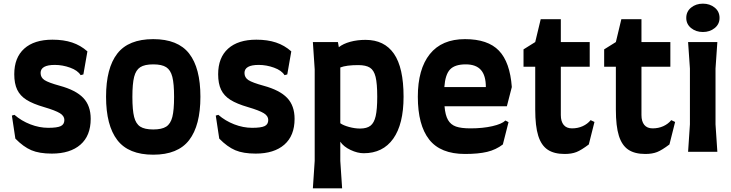

<svg xmlns="http://www.w3.org/2000/svg" viewBox="-20 -830 3998 1050"><path d="M64 -72 45 -198 59 -202Q97 -169 146 -150Q195 -131 244 -131Q293 -131 312.5 -140.5Q332 -150 332 -174Q332 -196 307.5 -211Q283 -226 222 -244Q160 -262 125 -284Q90 -306 74 -339.5Q58 -373 58 -424Q58 -515 112.5 -564Q167 -613 267 -613Q328 -613 374.5 -597.5Q421 -582 458 -549L436 -423L421 -419Q405 -445 363.5 -460Q322 -475 280 -475Q202 -475 202 -431Q202 -406 223.5 -392Q245 -378 307 -361Q395 -337 435.5 -294.5Q476 -252 476 -180Q476 -88 420 -39Q364 10 263 10Q195 10 151.5 -8.5Q108 -27 64 -72Z M560 -301Q560 -458 621.5 -537Q683 -616 818 -616Q953 -616 1014.5 -537Q1076 -458 1076 -301Q1076 -144 1014.5 -64Q953 16 818 16Q683 16 621.5 -64Q560 -144 560 -301ZM932 -300Q932 -372 922.5 -409.5Q913 -447 889 -462.5Q865 -478 818 -478Q771 -478 747 -462.5Q723 -447 713.5 -409.5Q704 -372 704 -300Q704 -228 713.5 -190.5Q723 -153 747 -137.5Q771 -122 818 -122Q865 -122 889 -137.5Q913 -153 922.5 -190.5Q932 -228 932 -300Z M1179 -72 1160 -198 1174 -202Q1212 -169 1261 -150Q1310 -131 1359 -131Q1408 -131 1427.5 -140.5Q1447 -150 1447 -174Q1447 -196 1422.5 -211Q1398 -226 1337 -244Q1275 -262 1240 -284Q1205 -306 1189 -339.5Q1173 -373 1173 -424Q1173 -515 1227.5 -564Q1282 -613 1382 -613Q1443 -613 1489.5 -597.5Q1536 -582 1573 -549L1551 -423L1536 -419Q1520 -445 1478.5 -460Q1437 -475 1395 -475Q1317 -475 1317 -431Q1317 -406 1338.5 -392Q1360 -378 1422 -361Q1510 -337 1550.5 -294.5Q1591 -252 1591 -180Q1591 -88 1535 -39Q1479 10 1378 10Q1310 10 1266.5 -8.5Q1223 -27 1179 -72Z M2187 -301Q2187 -151 2130.5 -71.5Q2074 8 1969 8Q1935 8 1897 -10Q1859 -28 1841 -55V50L1851 200H1691L1701 50V-451L1691 -600H1828L1833 -572Q1857 -591 1895.5 -601.5Q1934 -612 1979 -612Q2082 -612 2134.5 -536Q2187 -460 2187 -301ZM2043 -301Q2043 -373 2034 -409.5Q2025 -446 2003 -460Q1981 -474 1939 -474Q1874 -474 1841 -461V-156Q1858 -144 1889.5 -135.5Q1921 -127 1949 -127Q1986 -127 2006 -142.5Q2026 -158 2034.5 -195Q2043 -232 2043 -301Z M2265 -301Q2265 -452 2330.5 -534Q2396 -616 2523 -616Q2648 -616 2708.5 -553Q2769 -490 2779 -354L2752 -249H2411Q2415 -200 2430 -174Q2445 -148 2473.5 -138Q2502 -128 2553 -128Q2620 -128 2672.5 -140Q2725 -152 2744 -171L2761 -162L2730 -40Q2692 -11 2644 0.5Q2596 12 2523 12Q2389 12 2327 -67Q2265 -146 2265 -301ZM2637 -354Q2637 -417 2610 -447.5Q2583 -478 2527 -478Q2468 -478 2441.5 -450.5Q2415 -423 2410 -354Z M2843 -560 2907 -600 2937 -725H3047V-600H3205V-465H3047V-201Q3047 -166 3062.5 -147Q3078 -128 3108 -128Q3140 -128 3166.5 -140Q3193 -152 3210 -173L3231 -163L3200 -40Q3159 -9 3132.5 1.5Q3106 12 3068 12Q3010 12 2975 -11.5Q2940 -35 2923.5 -87.5Q2907 -140 2907 -231V-465H2843Z M3284 -560 3348 -600 3378 -725H3488V-600H3646V-465H3488V-201Q3488 -166 3503.5 -147Q3519 -128 3549 -128Q3581 -128 3607.5 -140Q3634 -152 3651 -173L3672 -163L3641 -40Q3600 -9 3573.5 1.5Q3547 12 3509 12Q3451 12 3416 -11.5Q3381 -35 3364.5 -87.5Q3348 -140 3348 -231V-465H3284Z M3733 -732Q3733 -767 3759.5 -788.5Q3786 -810 3824 -810Q3862 -810 3888.5 -788.5Q3915 -767 3915 -732Q3915 -698 3888.5 -676.5Q3862 -655 3824 -655Q3786 -655 3759.5 -676.5Q3733 -698 3733 -732ZM3753 -150V-455L3743 -600H3903L3893 -455V-150L3903 0H3743Z"/></svg>

Font: Farro
Style: Bold
Weight: 700
Designer: Aceler Chua
Foundry: Grayscale Limited
Version: Version 1.101